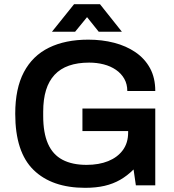

<svg xmlns="http://www.w3.org/2000/svg" viewBox="-20 -888 834 920"><path d="M388 12Q229 12 141 -73.5Q53 -159 53 -343Q53 -464 94.5 -542.5Q136 -621 214.5 -659.5Q293 -698 403 -698Q469 -698 527 -683Q585 -668 629.5 -637.5Q674 -607 699 -561Q724 -515 724 -452H590Q590 -485 575.5 -510.5Q561 -536 535.5 -553.5Q510 -571 477 -579.5Q444 -588 407 -588Q352 -588 310.5 -573.5Q269 -559 241.5 -529.5Q214 -500 200.5 -456Q187 -412 187 -353V-332Q187 -251 210 -199Q233 -147 279.5 -122.5Q326 -98 395 -98Q454 -98 498.5 -116Q543 -134 568.5 -168.5Q594 -203 594 -253V-260H375V-368H724V0H631L620 -76Q590 -46 556 -26.5Q522 -7 481 2.5Q440 12 388 12ZM229 -736 335 -868H459L564 -736H453L369 -841L425 -840L340 -736Z"/></svg>

Font: Archivo SemiBold
Style: Regular
Weight: 600
Designer: Hector Gatti
Foundry: Omnibus-Type
Version: Version 2.001